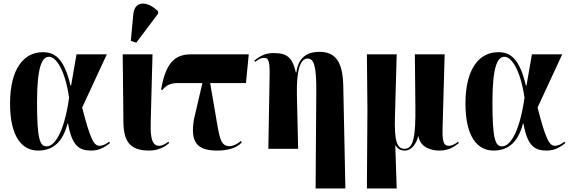

<svg xmlns="http://www.w3.org/2000/svg" viewBox="-20 -844 3237 1089"><path d="M196 10C287 10 338 -46 363 -143H366C388 -18 428 10 497 10C537 10 569 -4 604 -33L599 -40C578 -25 562 -17 545 -17C513 -17 493 -51 446 -234L586 -536H414L383 -358H380C343 -516 289 -548 223 -548C115 -548 37 -454 37 -257C37 -65 107 10 196 10ZM245 -14C207 -14 190 -50 190 -264C190 -471 220 -522 258 -522C297 -522 348 -452 372 -290C341 -74 283 -14 245 -14Z M753 -602 877 -767V-779C822 -836 744 -847 736 -762L722 -612ZM826 10C886 10 923 -18 940 -33L935 -40C917 -27 901 -17 881 -17C830 -17 834 -105 835 -160L845 -536H676L680 -153C681 -44 715 10 826 10Z M1211 10C1268 10 1320 -2 1351 -36L1346 -45C1333 -31 1304 -15 1281 -15C1235 -15 1226 -57 1211 -145L1172 -373H1375L1391 -536H1072C999 -536 924 -521 894 -336L901 -333C921 -361 950 -373 989 -373H1128L1080 -167C1060 -45 1090 10 1211 10Z M1770 225H1939L1927 -357C1924 -492 1884 -550 1792 -550C1739 -550 1674 -533 1661 -433H1658C1638 -519 1608 -543 1532 -543C1490 -543 1461 -531 1422 -500L1427 -493C1453 -513 1465 -516 1478 -516C1505 -516 1511 -494 1509 -403L1502 0H1671L1664 -306C1661 -447 1683 -512 1725 -512C1761 -512 1775 -467 1774 -325Z M2061 225H2230L2222 -19H2224C2237 1 2252 10 2276 10C2318 10 2344 -36 2352 -72H2353C2363 -8 2426 10 2470 10C2530 10 2555 -12 2583 -33L2578 -40C2560 -25 2539 -17 2528 -17C2506 -17 2488 -22 2490 -107L2502 -536H2333L2336 -240C2338 -70 2325 0 2275 0C2233 0 2216 -39 2220 -180L2230 -536H2061L2064 -225Z M2779 10C2870 10 2921 -46 2946 -143H2949C2971 -18 3011 10 3080 10C3120 10 3152 -4 3187 -33L3182 -40C3161 -25 3145 -17 3128 -17C3096 -17 3076 -51 3029 -234L3169 -536H2997L2966 -358H2963C2926 -516 2872 -548 2806 -548C2698 -548 2620 -454 2620 -257C2620 -65 2690 10 2779 10ZM2828 -14C2790 -14 2773 -50 2773 -264C2773 -471 2803 -522 2841 -522C2880 -522 2931 -452 2955 -290C2924 -74 2866 -14 2828 -14Z"/></svg>

Font: Noto Serif Display ExtraCondensed Black
Style: Regular
Weight: 900
Width: 2
Designer: Monotype Design Team
Foundry: Monotype Imaging Inc.
Version: Version 2.009